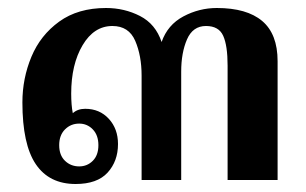

<svg xmlns="http://www.w3.org/2000/svg" viewBox="-20 -450 764 480"><path d="M36 -194Q36 -254 58.5 -308Q81 -362 128 -396Q175 -430 245 -430Q291 -430 330 -410Q369 -390 384 -345Q399 -388 438.5 -409Q478 -430 522 -430Q597 -430 635.5 -397.5Q674 -365 674 -297V0H549V-286Q549 -336 538 -360.5Q527 -385 495 -385Q462 -385 447.5 -351.5Q433 -318 433 -271V0H334V-261Q334 -311 318 -348Q302 -385 261 -385Q215 -385 186.5 -337Q158 -289 158 -216Q158 -187 162 -167Q174 -178 193 -178Q229 -178 252 -153Q275 -128 275 -90Q275 -47 249 -18.5Q223 10 169 10Q103 10 69.5 -39.5Q36 -89 36 -194ZM226 -87Q226 -112 212 -126.5Q198 -141 178 -141Q157 -141 142.5 -126.5Q128 -112 128 -87Q128 -62 142.5 -48Q157 -34 178 -34Q198 -34 212 -48Q226 -62 226 -87Z"/></svg>

Font: Trirong SemiBold
Style: Regular
Weight: 600
Designer: Katatrad Team
Foundry: CadsonDemak
Version: Version 1.000